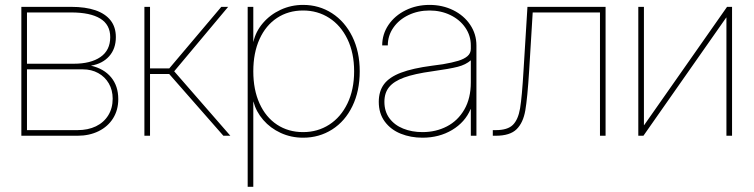

<svg xmlns="http://www.w3.org/2000/svg" viewBox="-20 -543 3014 768"><path d="M65.4 -515.6H264.6Q321.8 -515.6 361.6 -502Q401.4 -488.3 422.4 -461.4Q443.4 -434.6 443.4 -394.5Q443.4 -348.1 416.7 -318.1Q390.1 -288.1 343.8 -280.3Q395.5 -268.6 424.3 -233.9Q453.1 -199.2 453.1 -146.5Q453.1 -103 432.4 -69.8Q411.6 -36.6 374.5 -18.3Q337.4 0 290 0H65.4ZM290 -22.5Q332 -22.5 363.8 -37.8Q395.5 -53.2 413.1 -81.8Q430.7 -110.4 430.7 -148.4Q430.7 -182.6 415.3 -209.2Q399.9 -235.8 372.8 -250.7Q345.7 -265.6 311.5 -265.6H87.9V-22.5ZM275.4 -288.1Q342.8 -288.1 381.8 -314.9Q420.9 -341.8 420.9 -394.5Q420.9 -444.3 380.9 -468.8Q340.8 -493.2 264.6 -493.2H87.9V-288.1Z M557.6 -515.6H580.1V-269.5H657.2L865.2 -515.6H892.6L676.8 -257.8L901.4 0H873.5L656.7 -247.1H580.1V0H557.6Z M970.7 -515.6H993.2V-376H993.7Q1002.9 -417 1031.7 -450.7Q1060.5 -484.4 1102.5 -503.9Q1144.5 -523.4 1192.4 -523.4Q1256.3 -523.4 1307.9 -490.2Q1359.4 -457 1389.2 -396.7Q1418.9 -336.4 1418.9 -257.8Q1418.9 -178.7 1389.6 -118.4Q1360.4 -58.1 1308.6 -25.1Q1256.8 7.8 1192.4 7.8Q1144.5 7.8 1103 -11.2Q1061.5 -30.3 1033 -63.2Q1004.4 -96.2 993.7 -136.7H993.2V204.1H970.7ZM1396.5 -257.8Q1396.5 -331.1 1369.9 -386.2Q1343.3 -441.4 1296.9 -471.2Q1250.5 -501 1192.4 -501Q1133.3 -501 1088.1 -471.2Q1043 -441.4 1018.1 -386.5Q993.2 -331.5 993.2 -257.8Q993.2 -184.1 1018.1 -129.2Q1043 -74.2 1088.1 -44.4Q1133.3 -14.6 1192.4 -14.6Q1250.5 -14.6 1296.9 -44.4Q1343.3 -74.2 1369.9 -129.4Q1396.5 -184.6 1396.5 -257.8Z M1495.1 -135.7Q1495.1 -178.2 1516.1 -206.3Q1537.1 -234.4 1583.7 -252.2Q1630.4 -270 1709 -280.3Q1730.5 -283.2 1751.5 -286.1Q1789.1 -292.5 1813 -299.8Q1836.9 -307.1 1850.1 -318.6Q1863.3 -330.1 1863.3 -347.7V-361.3Q1863.3 -400.4 1841.3 -432.4Q1819.3 -464.4 1781.5 -482.7Q1743.7 -501 1698.2 -501Q1652.3 -501 1614 -482.7Q1575.7 -464.4 1553.5 -432.4Q1531.2 -400.4 1531.2 -361.3H1508.8Q1508.8 -406.2 1533.9 -443.4Q1559.1 -480.5 1602.5 -502Q1646 -523.4 1698.2 -523.4Q1750 -523.4 1793 -502.2Q1835.9 -481 1860.8 -443.8Q1885.7 -406.7 1885.7 -361.3V0H1863.3V-106.4H1862.3Q1840.3 -54.2 1788.6 -23.2Q1736.8 7.8 1669.9 7.8Q1623 7.8 1583.3 -8.1Q1543.5 -23.9 1519.3 -56.4Q1495.1 -88.9 1495.1 -135.7ZM1863.3 -213.9V-301.8Q1843.3 -284.2 1811.3 -275.9Q1779.3 -267.6 1709 -257.8Q1637.7 -248 1596.4 -232.9Q1555.2 -217.8 1536.4 -194.6Q1517.6 -171.4 1517.6 -135.7Q1517.6 -97.2 1537.8 -69.8Q1558.1 -42.5 1592.8 -28.6Q1627.4 -14.6 1669.9 -14.6Q1723.6 -14.6 1767.6 -37.4Q1811.5 -60.1 1837.4 -105Q1863.3 -149.9 1863.3 -213.9Z M1951.2 -22.5H1962.9Q2010.3 -22.5 2031.5 -43.5Q2052.7 -64.5 2060.3 -109.6Q2067.9 -154.8 2074.2 -262.7L2089.8 -515.6H2402.3V0H2379.9V-493.2H2110.8L2096.7 -261.7Q2089.8 -150.9 2081.3 -101.6Q2072.8 -52.2 2046.4 -26.1Q2020 0 1962.9 0H1951.2Z M2885.7 0V-472.7H2884.8L2553.7 0H2533.2V-515.6H2555.7V-42.5H2556.6L2888.2 -515.6H2908.2V0Z"/></svg>

Font: Intratopia Thin
Style: Regular
Weight: 100
Designer: Rasmus Andersson
Foundry: rsms
Version: Version 3.000;Glyphs 3.2.3 (3260)